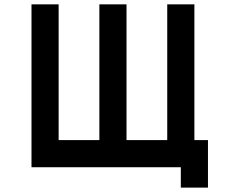

<svg xmlns="http://www.w3.org/2000/svg" viewBox="-20 -770 1040 884"><path d="M875 -125H937.5V93.8H812.5V0H125V-750H250V-125H437.5V-750H562.5V-125H750V-750H875Z"/></svg>

Font: Xanmono
Style: Regular
Weight: 400
Designer: GGBotNet
Foundry: GGBotNet
Version: 1.00